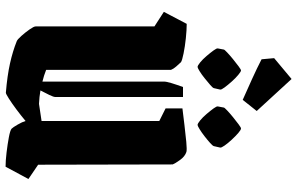

<svg xmlns="http://www.w3.org/2000/svg" viewBox="-204 -824 1041 672"><g transform="rotate(90 316.0 -488.5)"><path d="M73 -509 22 -542 64 -622Q85 -622 114 -619Q143 -616 167.5 -611Q192 -606 198 -602Q204 -596 213 -585.5Q222 -575 225 -567V-130Q245 -122 266 -117V-542Q266 -551 271.5 -569Q277 -587 285 -609H320V-162Q320 -156 313 -141.5Q306 -127 297 -110Q320 -106 344 -105L404 -114V-526L360 -548V-607Q385 -610 417.5 -614Q450 -618 477 -620.5Q504 -623 512 -621Q528 -616 540.5 -598.5Q553 -581 556 -573L557 -102L607 -68L564 12Q543 12 514 8.5Q485 5 461 0.5Q437 -4 431 -9Q426 -14 416.5 -30.5Q407 -47 404 -58Q385 -42 363.5 -26Q342 -10 325.5 0.5Q309 11 305 11Q245 6 202.5 -3.5Q160 -13 125 -27Q119 -29 106.5 -43Q94 -57 83.5 -72Q73 -87 73 -93ZM330 -818Q296 -833 257.5 -850.5Q219 -868 188 -884L184 -928L257 -989L369 -867ZM357 -752Q357 -754 367 -763.5Q377 -773 390.5 -784Q404 -795 415.5 -803.5Q427 -812 430 -812Q435 -812 446 -802.5Q457 -793 469.5 -779.5Q482 -766 490 -754.5Q498 -743 497 -739L492 -717Q491 -713 481 -704Q471 -695 457.5 -684.5Q444 -674 432.5 -667Q421 -660 418 -660Q413 -660 402 -669Q391 -678 379.5 -691.5Q368 -705 360 -716Q352 -727 353 -731ZM154 -752Q154 -754 164 -763.5Q174 -773 187.5 -784Q201 -795 212.5 -803.5Q224 -812 227 -812Q231 -812 242.5 -802.5Q254 -793 266 -779.5Q278 -766 286.5 -754.5Q295 -743 294 -739L289 -717Q288 -713 277.5 -704Q267 -695 254 -684.5Q241 -674 229.5 -667Q218 -660 215 -660Q210 -660 199 -669Q188 -678 176.5 -691.5Q165 -705 157 -716Q149 -727 150 -731Z"/></g></svg>

Font: Grenze Gotisch ExtraBold
Style: Regular
Weight: 800
Designer: Renata Polastri
Foundry: Omnibus-Type
Version: Version 1.001